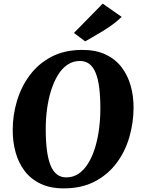

<svg xmlns="http://www.w3.org/2000/svg" viewBox="-20 -1028 780 1058"><path d="M331 10Q256.5 10 203 -15.8Q149.5 -41.5 115.8 -86Q82 -130.5 66 -188.5Q50 -246.5 50 -311Q50 -392.5 73.2 -471Q96.5 -549.5 143.8 -613.2Q191 -677 263.2 -715Q335.5 -753 434 -753Q509 -753 562.5 -727.5Q616 -702 650 -657.5Q684 -613 700 -556Q716 -499 716 -436Q716 -353 693 -273.2Q670 -193.5 622.5 -129.8Q575 -66 502.5 -28Q430 10 331 10ZM345 -50.5Q383.5 -50.5 413.8 -71.2Q444 -92 466.5 -129Q489 -166 503.8 -214Q518.5 -262 525.8 -317.2Q533 -372.5 533 -430Q533 -495.5 526.8 -544.5Q520.5 -593.5 507.2 -626.2Q494 -659 472.5 -675.5Q451 -692 420 -692Q382 -692 351.5 -671.2Q321 -650.5 298.8 -613.8Q276.5 -577 261.5 -529.2Q246.5 -481.5 239.2 -427.2Q232 -373 232 -317Q232 -250.5 238.5 -200.5Q245 -150.5 258.5 -117.2Q272 -84 293.5 -67.2Q315 -50.5 345 -50.5ZM449.5 -800 387.5 -846.5 546 -1008 650.5 -935Q616 -902.5 579.5 -878Q543 -853.5 509.5 -834.8Q476 -816 449.5 -800Z"/></svg>

Font: Merriweather Light 18pt Black
Style: Italic
Weight: 900
Italic angle: -7.8°
Version: Version 2.101